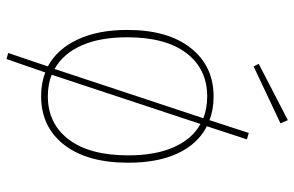

<svg xmlns="http://www.w3.org/2000/svg" viewBox="-180 -622 919 600"><g transform="rotate(90 280.0 -321.5)"><path d="M488 -262Q488 -134 432 -62Q376 10 280 10Q239 10 206 -3L164 118L145 113L187 -11Q133 -40 103 -104Q73 -168 73 -259Q73 -386 129.5 -457.5Q186 -529 281 -529Q323 -529 355 -516L395 -639L415 -633L374 -508Q429 -480 458.5 -417.5Q488 -355 488 -262ZM195 -32 349 -497Q318 -509 281 -509Q195 -509 145.5 -444Q96 -379 96 -259Q96 -174 121.5 -116.5Q147 -59 195 -32ZM465 -262Q465 -347 439.5 -404.5Q414 -462 367 -488L213 -23Q243 -11 280 -11Q366 -11 415.5 -76.5Q465 -142 465 -262ZM365 -738 187 -654 179 -670 355 -761Z"/></g></svg>

Font: Fira Sans Thin
Style: Regular
Weight: 100
Designer: bBox Type GmbH & Carrois Corporate GbR & Edenspiekermann AG
Foundry: bBox Type GmbH & Carrois Corporate GbR & Edenspiekermann AG
Version: Version 4.301